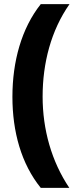

<svg xmlns="http://www.w3.org/2000/svg" viewBox="-20 -750 376 928"><path d="M40 -282C40 -113 83 42 177 158H315C229 30 186 -124 186 -283C186 -446 227 -603 316 -730H177C84 -613 40 -453 40 -282Z"/></svg>

Font: Noto Sans Lao SemiCondensed ExtraBold
Style: Regular
Weight: 800
Width: 4
Designer: Monotype Design Team
Foundry: Monotype Imaging Inc.
Version: Version 2.003